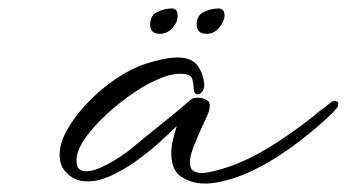

<svg xmlns="http://www.w3.org/2000/svg" viewBox="-20 -423 820 454"><path d="M464 11Q434 11 409.5 -4.5Q385 -20 385 -61Q385 -76 389 -92.5Q393 -109 398 -125Q381 -108 356 -85.5Q331 -63 301.5 -42Q272 -21 242.5 -7.5Q213 6 187 6Q155 6 135 -17Q121 -32 121 -57Q121 -85 139.5 -117.5Q158 -150 188.5 -181.5Q219 -213 254.5 -237Q290 -261 324 -272Q371 -287 399 -287Q431 -287 445 -270.5Q459 -254 463 -225V-222Q463 -209 454 -202Q450 -200 448 -200Q438 -200 438 -215Q438 -222 435 -234.5Q432 -247 415 -248Q392 -251 360.5 -238.5Q329 -226 296 -203.5Q263 -181 233.5 -154Q204 -127 184.5 -100.5Q165 -74 162 -54Q161 -51 161 -48Q161 -45 161 -43Q161 -28 167.5 -23Q174 -18 183 -18Q200 -18 222 -28.5Q244 -39 263.5 -52Q283 -65 291 -72Q322 -98 361.5 -129.5Q401 -161 432 -188Q437 -192 447 -192Q462 -192 472 -184Q476 -181 476 -173Q476 -161 467 -143Q451 -109 440 -82Q429 -55 429 -38Q429 -14 457 -14Q479 -14 528 -31Q579 -50 631.5 -84Q684 -118 726 -152Q731 -157 736 -160.5Q741 -164 745 -167Q750 -171 754.5 -174.5Q759 -178 765 -183Q768 -184 772 -184Q780 -184 780 -177Q780 -171 775 -166Q769 -158 746 -137Q723 -116 689.5 -90Q656 -64 616.5 -40.5Q577 -17 537 -3Q522 2 502.5 6.5Q483 11 464 11ZM469 -343Q445 -343 445 -365Q445 -387 462.5 -395Q480 -403 496 -403Q511 -403 511 -386Q511 -378 505 -367Q491 -343 469 -343ZM358 -343Q335 -343 335 -365Q335 -387 352.5 -395Q370 -403 386 -403Q400 -403 400 -386Q400 -382 399 -377Q398 -372 395 -367Q381 -343 358 -343Z"/></svg>

Font: WindSong Medium
Style: Regular
Weight: 500
Designer: Robert E. Leuschke
Foundry: Robert E. Leuschke
Version: Version 1.010; ttfautohint (v1.8.3)